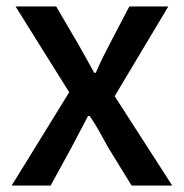

<svg xmlns="http://www.w3.org/2000/svg" viewBox="-20 -571 566 591"><path d="M16 0 193 -287 28 -551H153L218 -440Q231 -417 244 -394Q257 -371 270 -347H275Q285 -371 296.5 -394Q308 -417 320 -440L378 -551H498L333 -275L510 0H385L313 -117Q300 -141 286 -166Q272 -191 256 -214H251Q239 -191 226 -166.5Q213 -142 200 -117L136 0Z"/></svg>

Font: Noto Sans SC Thin Medium
Style: Regular
Weight: 500
Version: Version 2.004-H2;hotconv 1.0.118;makeotfexe 2.5.65603